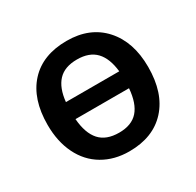

<svg xmlns="http://www.w3.org/2000/svg" viewBox="-126 -693 864 845"><g transform="rotate(-30 305.5 -270.0)"><path d="M561 -271Q561 -138.7 493.2 -64.5Q425.3 9.8 304.2 9.8Q228.5 9.8 170.4 -24.4Q112.3 -58.6 81.1 -122.6Q49.8 -186.5 49.8 -271Q49.8 -402.3 117.2 -476.1Q184.6 -549.8 307.1 -549.8Q424.3 -549.8 492.7 -474.4Q561 -398.9 561 -271ZM306.2 -84Q370.1 -84 402.6 -120.8Q435.1 -157.7 440.9 -231.9H168.9Q174.8 -157.7 208 -120.8Q241.2 -84 306.2 -84ZM305.2 -456.1Q242.2 -456.1 209.5 -421.1Q176.8 -386.2 169.9 -317.9H440.9Q433.6 -386.7 400.6 -421.4Q367.7 -456.1 305.2 -456.1Z"/></g></svg>

Font: Open Sans Semibold
Style: Regular
Weight: 600
Foundry: Ascender Corporation
Version: Version 1.10; ttfautohint (v1.5.65-e2d9)